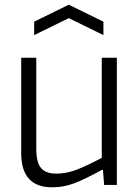

<svg xmlns="http://www.w3.org/2000/svg" viewBox="-20 -785 590 815"><path d="M125 -693 272 -765 419 -693V-636L272 -708L125 -636ZM201 10Q70 10 70 -135V-540H134V-153Q134 -96 154 -72Q174 -48 219 -48Q265 -48 311.5 -67Q358 -86 412 -115V-540H476V0H422L417 -64H413Q376 -44 347.5 -30Q319 -16 295 -7Q271 2 248.5 6Q226 10 201 10Z"/></svg>

Font: Encode Sans Narrow
Style: Light
Weight: 300
Designer: Pablo Impallari, Andres Torresi
Foundry: Pablo Impallari, Andres Torresi
Version: Version 1.000; ttfautohint (v1.00) -l 8 -r 50 -G 200 -x 14 -